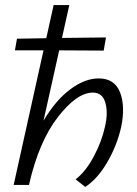

<svg xmlns="http://www.w3.org/2000/svg" viewBox="-20 -731 540 759"><path d="M370 -421Q433 -421 454.5 -366Q476 -311 459 -229Q443 -157 404.5 -90.5Q366 -24 317 8L279 -22Q319 -53 350.5 -112Q382 -171 395 -230Q408 -285 396.5 -325Q385 -365 347 -365Q284 -365 209 -268.5Q134 -172 95 -2V0H34L152 -532H39L47 -578L163 -580L192 -711H254L225 -581L399 -583L390 -531L214 -532L152 -254Q201 -336 258.5 -378.5Q316 -421 370 -421Z"/></svg>

Font: EauTestInfant
Style: Italic
Weight: 400
Italic angle: -12°
Designer: Christian Thalmann (Catharsis Fonts)
Version: Version 0.001;PS 000.001;hotconv 1.0.88;makeotf.lib2.5.64775